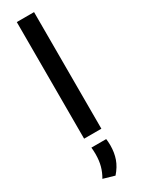

<svg xmlns="http://www.w3.org/2000/svg" viewBox="-236 -686 698 944"><g transform="rotate(-30 113.0 -214.0)"><path d="M64 0V-662H162V0ZM157 56Q158 63 158.8 72.5Q159.5 82 159.5 92.5Q159.5 133.5 147.5 167.8Q135.5 202 107 234.5L43 216Q59 189 67 159.5Q75 130 75 93.5Q75 83.5 74.5 74.5Q74 65.5 73 56Z"/></g></svg>

Font: Anek Latin Medium
Style: Regular
Weight: 500
Designer: Yesha Goshar
Foundry: Ek Type
Version: Version 1.003